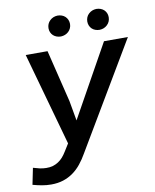

<svg xmlns="http://www.w3.org/2000/svg" viewBox="-98 -966 847 1050"><g transform="rotate(-10 326.0 -441.0)"><path d="M277.8 -420.9 297.4 -310.5 520.5 -710.9H653.3L305.7 -125Q288.6 -94.7 268.3 -69.6Q248 -44.4 223.1 -26.6Q198.2 -8.8 168 1Q137.7 10.7 101.1 10.7Q74.7 10.7 49.3 6.1Q23.9 1.5 -1 -5.4L17.6 -96.7Q35.2 -91.3 53.2 -87.2Q71.3 -83 89.8 -83Q109.9 -82.5 126.5 -87.4Q143.1 -92.3 157.2 -101.6Q171.4 -110.8 182.9 -124Q194.3 -137.2 204.1 -153.3L230 -194.8L85.9 -710.9H207ZM233.9 -833.5Q234.4 -858.9 251.7 -875.5Q269 -892.1 294.4 -893.1Q306.6 -893.1 317.6 -889.2Q328.6 -885.3 336.7 -877.7Q344.7 -870.1 349.4 -859.6Q354 -849.1 354 -836.4Q354 -823.7 349.1 -813Q344.2 -802.2 335.9 -794.4Q327.6 -786.6 316.7 -782.2Q305.7 -777.8 293.5 -777.3Q281.2 -777.3 270.3 -781.2Q259.3 -785.2 251.2 -792.5Q243.2 -799.8 238.5 -810.3Q233.9 -820.8 233.9 -833.5ZM449.2 -833Q449.7 -858.4 467 -874.8Q484.4 -891.1 509.3 -892.1Q521.5 -892.1 532.5 -888.2Q543.5 -884.3 551.5 -877Q559.6 -869.6 564.2 -859.1Q568.8 -848.6 568.8 -835.9Q568.4 -810.5 551 -793.9Q533.7 -777.3 508.3 -776.4Q496.1 -776.4 485.1 -780.3Q474.1 -784.2 466.1 -791.7Q458 -799.3 453.6 -809.8Q449.2 -820.3 449.2 -833Z"/></g></svg>

Font: Roboto Mono Medium
Style: Italic
Weight: 500
Designer: Google
Version: Version 2.000985; 2015; ttfautohint (v1.3)